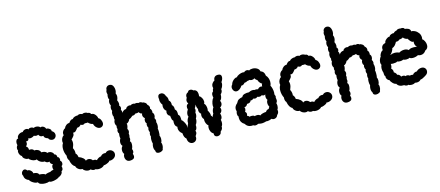

<svg xmlns="http://www.w3.org/2000/svg" viewBox="-51 -1273 4137 1807"><g transform="rotate(-15 2017.0 -369.5)"><path d="M411 -98Q411 -78 395 -71Q397 -56 383 -41Q369 -26 357 -26Q352 -17 327 -9Q302 -1 281 -1Q266 -1 258 -7Q244 0 218 0Q195 0 176.5 -7Q158 -14 154 -28Q134 -25 109.5 -40Q85 -55 78 -71Q60 -76 48.5 -90Q37 -104 36 -123Q30 -132 30 -141Q30 -155 39.5 -166Q49 -177 62 -177Q75 -177 87 -161Q105 -163 119.5 -149Q134 -135 134 -121Q137 -121 149.5 -119.5Q162 -118 172 -112Q182 -106 186 -95Q204 -95 221.5 -90.5Q239 -86 242 -80Q250 -85 265.5 -88.5Q281 -92 292 -92Q295 -96 307 -100Q319 -104 327 -105Q322 -112 322 -126Q322 -147 335 -156Q323 -160 316 -168.5Q309 -177 310 -188Q302 -186 298 -186Q279 -186 267 -201Q247 -199 227.5 -210Q208 -221 199 -239Q192 -236 184 -236Q167 -236 148.5 -246.5Q130 -257 125 -267Q111 -263 92 -276Q73 -289 73 -305Q61 -311 54 -325.5Q47 -340 47 -352Q47 -361 51 -364Q46 -374 46 -384Q46 -402 58 -415Q55 -426 55 -435Q55 -452 62.5 -463.5Q70 -475 81 -473Q79 -489 88.5 -501Q98 -513 112.5 -518.5Q127 -524 138 -522Q144 -531 154 -536Q164 -541 174 -541Q191 -541 198 -531Q199 -536 205.5 -539Q212 -542 221 -542Q229 -542 237 -539Q245 -536 249 -532Q255 -538 270 -538Q282 -538 294 -533.5Q306 -529 310 -521Q316 -524 323 -524Q335 -524 345.5 -515.5Q356 -507 360 -494Q375 -496 391 -484Q407 -472 403 -460Q430 -445 430 -419Q430 -403 419 -391Q408 -379 391 -379Q376 -380 366 -387Q356 -394 354 -404Q341 -406 329.5 -414.5Q318 -423 317 -437Q298 -435 288.5 -441Q279 -447 272 -460Q265 -455 254 -455Q243 -455 230 -461Q223 -455 212.5 -451Q202 -447 192 -447Q181 -447 173 -452Q175 -440 167 -433Q159 -426 145 -428Q148 -421 148 -413Q148 -395 132 -383Q143 -378 148 -366.5Q153 -355 152 -344L160 -345Q190 -345 198 -326L206 -327Q222 -327 236.5 -319Q251 -311 258 -292Q274 -293 289 -288.5Q304 -284 310 -272Q318 -275 325 -275Q342 -275 355.5 -265Q369 -255 370 -242Q379 -242 386.5 -232Q394 -222 392 -209Q399 -210 405 -201.5Q411 -193 411 -182Q411 -176 408 -171Q422 -161 422 -144Q422 -135 418.5 -128Q415 -121 408 -118Q411 -108 411 -98Z M740 0Q720 0 712 -7Q705 -4 697 -4Q678 -4 665 -17Q653 -12 644 -12Q628 -12 612.5 -20.5Q597 -29 591 -41Q572 -39 553.5 -52.5Q535 -66 532 -84Q502 -97 491 -154Q485 -159 482 -169Q479 -179 479 -189Q479 -196 480 -199Q463 -233 463 -269Q463 -302 477 -323Q475 -333 475 -338Q475 -355 483 -370.5Q491 -386 503 -393Q501 -398 501 -407Q501 -423 511.5 -436.5Q522 -450 532 -453Q536 -467 551.5 -479.5Q567 -492 584 -491Q604 -521 624 -518Q633 -530 648.5 -535Q664 -540 677 -539Q687 -546 699 -546Q711 -546 723 -540Q731 -546 745 -546Q755 -546 764 -543Q773 -540 776 -536Q784 -538 793 -532.5Q802 -527 804 -519Q821 -519 833.5 -508.5Q846 -498 852.5 -484.5Q859 -471 858 -464Q875 -456 882 -438Q889 -422 889 -410Q889 -390 874 -379Q864 -372 853 -372Q835 -372 818.5 -387Q802 -402 797 -424Q784 -426 772 -433.5Q760 -441 753 -450Q750 -449 738 -449Q727 -449 723 -450Q714 -441 703 -441Q692 -441 682 -448Q669 -428 644 -428Q631 -410 621 -400.5Q611 -391 594 -393Q595 -390 595 -384Q595 -372 589 -363Q583 -354 575.5 -346.5Q568 -339 564 -335Q569 -320 569 -307Q569 -284 555 -252Q560 -245 563.5 -232.5Q567 -220 567 -208Q567 -201 566 -198Q573 -193 578.5 -181Q584 -169 584 -158Q609 -150 625.5 -135Q642 -120 642 -107Q653 -116 666 -116Q678 -116 689.5 -110Q701 -104 707 -94Q712 -95 719 -95Q734 -95 745 -85Q749 -93 765 -102Q781 -111 791 -110Q797 -120 807.5 -125Q818 -130 830 -130Q838 -130 841 -129Q854 -145 876 -145Q895 -145 909 -132Q923 -119 923 -100Q923 -78 904.5 -63.5Q886 -49 863 -49Q854 -49 850 -50Q858 -48 848.5 -41Q839 -34 822 -27.5Q805 -21 795 -22Q786 -11 771 -5.5Q756 0 740 0Z M1091 -33Q1091 -16 1078.5 -8Q1066 0 1045 0Q1023 0 1011.5 -14.5Q1000 -29 1000 -49Q1000 -66 1008 -76Q996 -88 996 -112Q996 -138 1012 -153Q999 -166 999 -187Q999 -208 1011 -227Q1008 -236 1008 -248Q1008 -263 1011 -273Q1002 -284 1002 -297Q1002 -309 1008 -318Q1004 -325 1004 -334Q1004 -342 1007 -349Q996 -363 996 -382Q996 -397 1004 -410Q1001 -418 1001 -426Q1001 -431 1003 -439Q996 -449 996 -468Q996 -486 1003 -496Q997 -508 997 -523Q997 -537 1004 -548Q996 -564 996 -578Q996 -595 1004 -608Q997 -616 997 -632Q997 -644 1001 -658Q997 -672 997 -681Q997 -693 1003 -700Q1002 -717 1013 -728Q1024 -739 1040 -739Q1048 -739 1060 -734Q1071 -728 1077.5 -712Q1084 -696 1084 -678Q1084 -660 1077 -646Q1084 -633 1084 -618Q1084 -601 1074 -579Q1083 -563 1083 -545Q1083 -534 1079 -527Q1090 -519 1090 -503Q1090 -494 1084 -483Q1090 -481 1091.5 -468Q1093 -455 1093 -453Q1098 -466 1111 -473.5Q1124 -481 1134 -479Q1138 -491 1149 -497.5Q1160 -504 1172 -504Q1177 -504 1185 -502Q1193 -510 1209 -510Q1220 -510 1227 -506Q1232 -509 1240 -509Q1250 -509 1260 -504Q1268 -507 1275 -507Q1288 -507 1297 -498Q1306 -500 1321 -490Q1336 -480 1337 -467Q1355 -452 1355 -435Q1355 -429 1352 -424Q1358 -420 1362 -411Q1366 -402 1366 -392Q1366 -385 1365 -381Q1377 -372 1377 -353Q1377 -339 1370 -327Q1379 -313 1379 -301Q1379 -294 1376 -286Q1381 -273 1381 -256Q1381 -236 1374 -223Q1377 -216 1377 -193Q1377 -164 1373 -155Q1380 -145 1380 -124Q1380 -100 1371 -89Q1377 -80 1377 -63Q1377 -43 1370 -29Q1371 -18 1357.5 -10Q1344 -2 1328 -2Q1314 -2 1305.5 -9Q1297 -16 1298 -29Q1287 -46 1287 -67Q1287 -85 1293 -101Q1288 -116 1288 -137Q1288 -159 1293 -169Q1289 -175 1289 -188Q1289 -203 1294 -211Q1287 -222 1287 -237Q1287 -248 1292 -253Q1283 -267 1283 -283Q1283 -294 1287 -299Q1276 -307 1276 -327Q1276 -343 1283 -350Q1265 -365 1265 -383Q1265 -393 1269 -401Q1262 -399 1253 -405.5Q1244 -412 1241 -420Q1231 -415 1216 -415Q1210 -415 1208 -416Q1204 -410 1192.5 -405.5Q1181 -401 1175 -403Q1167 -395 1155 -387Q1143 -379 1138 -380Q1136 -371 1125 -358.5Q1114 -346 1104 -346Q1106 -338 1106 -333Q1106 -320 1097 -295Q1105 -284 1105 -272Q1105 -261 1098 -249Q1100 -245 1100 -236Q1100 -227 1096 -215Q1098 -208 1098 -199Q1098 -189 1090 -176Q1101 -171 1101 -147Q1101 -135 1098 -122Q1095 -109 1090 -101Q1096 -91 1096 -78Q1096 -65 1086 -56Q1091 -41 1091 -33Z M2068 -481Q2068 -468 2061.5 -451.5Q2055 -435 2047 -428Q2048 -425 2048 -419Q2048 -409 2043 -399Q2038 -389 2030 -383Q2030 -339 2008 -324Q2015 -316 2015 -302Q2015 -290 2009 -279.5Q2003 -269 1992 -264Q1998 -255 1998 -245Q1998 -234 1992.5 -224Q1987 -214 1977 -208Q1983 -201 1983 -185Q1983 -160 1968 -150Q1972 -142 1972 -127Q1972 -100 1960 -88Q1964 -64 1939 -44Q1938 -28 1927 -18.5Q1916 -9 1901 -9Q1886 -9 1877 -18.5Q1868 -28 1870 -45Q1854 -53 1846 -70Q1838 -87 1838 -105Q1838 -121 1843 -131Q1830 -139 1822.5 -158Q1815 -177 1817 -199Q1802 -213 1802 -237Q1802 -247 1805 -254Q1797 -259 1791.5 -269Q1786 -279 1786 -291Q1786 -300 1788 -305Q1781 -312 1778.5 -328.5Q1776 -345 1775 -351Q1771 -331 1760 -318Q1763 -311 1763 -304Q1763 -291 1755 -278Q1757 -268 1757 -263Q1757 -241 1745 -222Q1746 -219 1746 -213Q1746 -200 1739.5 -184Q1733 -168 1728 -165Q1729 -162 1729 -154Q1729 -140 1724 -128Q1719 -116 1712 -115Q1715 -105 1715 -97Q1715 -83 1700 -63Q1704 -38 1691 -23.5Q1678 -9 1658 -9Q1640 -9 1626 -23Q1612 -37 1611 -64Q1589 -80 1587 -122Q1572 -132 1563.5 -147Q1555 -162 1555 -178Q1555 -183 1557 -193Q1534 -205 1534 -239Q1534 -252 1535 -258Q1527 -265 1524 -274Q1521 -283 1520 -293.5Q1519 -304 1518 -310Q1506 -315 1499.5 -325Q1493 -335 1493 -347Q1493 -357 1497 -365Q1473 -382 1473 -414Q1473 -420 1475 -432Q1468 -438 1462.5 -452.5Q1457 -467 1457 -479Q1457 -485 1458 -488Q1456 -500 1456 -504Q1456 -521 1465.5 -529.5Q1475 -538 1493 -536Q1519 -531 1528 -500Q1545 -481 1543 -453Q1554 -444 1557.5 -432Q1561 -420 1560 -404Q1571 -393 1574 -382Q1577 -371 1576 -357Q1588 -348 1591 -334Q1594 -320 1593 -301Q1605 -292 1607.5 -280Q1610 -268 1610 -257Q1610 -246 1610 -243Q1623 -236 1636.5 -208.5Q1650 -181 1648 -156Q1651 -177 1663 -199Q1661 -215 1667 -231Q1673 -247 1683 -258Q1678 -264 1678 -278Q1678 -290 1682.5 -302.5Q1687 -315 1694 -323Q1691 -334 1691 -343Q1691 -371 1713 -378Q1703 -392 1703 -405Q1703 -417 1713 -435Q1712 -438 1712 -445Q1712 -457 1718.5 -467Q1725 -477 1739 -482Q1739 -489 1745.5 -493.5Q1752 -498 1761 -498Q1780 -498 1790 -485Q1830 -483 1830 -433Q1830 -422 1829 -417Q1841 -413 1851.5 -395Q1862 -377 1862 -358Q1862 -346 1856 -337Q1865 -331 1870 -315.5Q1875 -300 1875 -285Q1875 -275 1872 -267Q1880 -254 1885.5 -239Q1891 -224 1889 -214Q1899 -204 1901 -195Q1902 -200 1907.5 -211.5Q1913 -223 1916 -226Q1914 -238 1919 -255Q1924 -272 1932 -282Q1930 -290 1930 -297Q1930 -316 1937.5 -339Q1945 -362 1955 -368Q1954 -373 1953 -380Q1952 -387 1952 -396Q1952 -417 1968 -428V-432Q1968 -445 1977 -457Q1974 -466 1974 -474Q1974 -491 1984 -504Q1994 -517 2007 -524Q2007 -543 2018 -555Q2029 -567 2051 -567Q2084 -567 2084 -539Q2084 -516 2066 -491Q2068 -485 2068 -481Z M2146 -413Q2146 -431 2158 -443Q2161 -458 2172 -471.5Q2183 -485 2196.5 -492.5Q2210 -500 2218 -498Q2225 -509 2246 -518.5Q2267 -528 2285 -528Q2289 -528 2297 -526Q2308 -538 2326 -538Q2340 -538 2346 -530Q2359 -539 2380 -539Q2405 -539 2424.5 -527Q2444 -515 2447 -495Q2465 -489 2474.5 -476.5Q2484 -464 2486 -442Q2499 -429 2505 -411.5Q2511 -394 2511 -376Q2511 -353 2503 -339Q2510 -329 2515 -309Q2520 -289 2520 -270Q2520 -262 2518 -250Q2525 -235 2525 -230Q2525 -227 2522 -216Q2523 -212 2524 -206.5Q2525 -201 2525 -193Q2525 -178 2514 -166Q2518 -155 2518 -139Q2518 -118 2508 -105Q2510 -101 2510 -92Q2510 -71 2493 -57Q2489 -43 2478 -35.5Q2467 -28 2454 -28Q2441 -28 2433 -36Q2407 -25 2391 -25Q2383 -25 2379 -26Q2353 -18 2335 -18Q2322 -18 2299 -23Q2285 -15 2272 -15Q2260 -15 2250 -22Q2245 -21 2235 -21Q2196 -21 2175 -56Q2137 -78 2137 -122Q2137 -133 2138 -139Q2129 -145 2129 -164Q2129 -177 2134 -187Q2130 -205 2130 -210Q2130 -239 2158 -262Q2169 -285 2183.5 -293Q2198 -301 2220 -305Q2226 -322 2248 -328Q2270 -334 2291 -332Q2297 -336 2308 -339.5Q2319 -343 2330 -343Q2342 -343 2351 -339Q2353 -341 2361 -341Q2367 -341 2373 -340Q2379 -339 2381 -337Q2395 -355 2414 -355Q2420 -355 2426 -352V-355Q2426 -372 2433 -379Q2423 -382 2411.5 -396.5Q2400 -411 2398 -423Q2382 -430 2376 -446Q2364 -437 2348 -437Q2337 -437 2327 -443Q2310 -438 2305 -439Q2291 -429 2274 -429Q2259 -409 2239 -411Q2230 -395 2214.5 -383Q2199 -371 2183 -371Q2165 -371 2154 -388Q2146 -401 2146 -413ZM2221 -142Q2221 -134 2217 -122Q2221 -122 2228.5 -117.5Q2236 -113 2237 -108Q2245 -111 2257 -111Q2279 -111 2286 -101Q2297 -105 2309 -105Q2328 -105 2339 -94Q2347 -102 2365.5 -107Q2384 -112 2399 -112Q2408 -130 2431 -133Q2433 -140 2442 -151Q2438 -157 2435 -167Q2432 -177 2432 -187Q2432 -208 2442 -218Q2431 -232 2431 -251Q2431 -264 2435 -273Q2427 -268 2417 -268Q2408 -268 2402 -275Q2393 -266 2377 -266Q2367 -266 2357 -271Q2346 -260 2330 -260Q2325 -260 2315 -264Q2300 -249 2288 -255Q2282 -241 2272.5 -236Q2263 -231 2246 -231Q2242 -220 2232.5 -213Q2223 -206 2213 -208Q2218 -201 2218 -192Q2218 -177 2209 -165Q2221 -153 2221 -142Z M2857 0Q2837 0 2829 -7Q2822 -4 2814 -4Q2795 -4 2782 -17Q2770 -12 2761 -12Q2745 -12 2729.5 -20.5Q2714 -29 2708 -41Q2689 -39 2670.5 -52.5Q2652 -66 2649 -84Q2619 -97 2608 -154Q2602 -159 2599 -169Q2596 -179 2596 -189Q2596 -196 2597 -199Q2580 -233 2580 -269Q2580 -302 2594 -323Q2592 -333 2592 -338Q2592 -355 2600 -370.5Q2608 -386 2620 -393Q2618 -398 2618 -407Q2618 -423 2628.5 -436.5Q2639 -450 2649 -453Q2653 -467 2668.5 -479.5Q2684 -492 2701 -491Q2721 -521 2741 -518Q2750 -530 2765.5 -535Q2781 -540 2794 -539Q2804 -546 2816 -546Q2828 -546 2840 -540Q2848 -546 2862 -546Q2872 -546 2881 -543Q2890 -540 2893 -536Q2901 -538 2910 -532.5Q2919 -527 2921 -519Q2938 -519 2950.5 -508.5Q2963 -498 2969.5 -484.5Q2976 -471 2975 -464Q2992 -456 2999 -438Q3006 -422 3006 -410Q3006 -390 2991 -379Q2981 -372 2970 -372Q2952 -372 2935.5 -387Q2919 -402 2914 -424Q2901 -426 2889 -433.5Q2877 -441 2870 -450Q2867 -449 2855 -449Q2844 -449 2840 -450Q2831 -441 2820 -441Q2809 -441 2799 -448Q2786 -428 2761 -428Q2748 -410 2738 -400.5Q2728 -391 2711 -393Q2712 -390 2712 -384Q2712 -372 2706 -363Q2700 -354 2692.5 -346.5Q2685 -339 2681 -335Q2686 -320 2686 -307Q2686 -284 2672 -252Q2677 -245 2680.5 -232.5Q2684 -220 2684 -208Q2684 -201 2683 -198Q2690 -193 2695.5 -181Q2701 -169 2701 -158Q2726 -150 2742.5 -135Q2759 -120 2759 -107Q2770 -116 2783 -116Q2795 -116 2806.5 -110Q2818 -104 2824 -94Q2829 -95 2836 -95Q2851 -95 2862 -85Q2866 -93 2882 -102Q2898 -111 2908 -110Q2914 -120 2924.5 -125Q2935 -130 2947 -130Q2955 -130 2958 -129Q2971 -145 2993 -145Q3012 -145 3026 -132Q3040 -119 3040 -100Q3040 -78 3021.5 -63.5Q3003 -49 2980 -49Q2971 -49 2967 -50Q2975 -48 2965.5 -41Q2956 -34 2939 -27.5Q2922 -21 2912 -22Q2903 -11 2888 -5.5Q2873 0 2857 0Z M3208 -33Q3208 -16 3195.5 -8Q3183 0 3162 0Q3140 0 3128.5 -14.5Q3117 -29 3117 -49Q3117 -66 3125 -76Q3113 -88 3113 -112Q3113 -138 3129 -153Q3116 -166 3116 -187Q3116 -208 3128 -227Q3125 -236 3125 -248Q3125 -263 3128 -273Q3119 -284 3119 -297Q3119 -309 3125 -318Q3121 -325 3121 -334Q3121 -342 3124 -349Q3113 -363 3113 -382Q3113 -397 3121 -410Q3118 -418 3118 -426Q3118 -431 3120 -439Q3113 -449 3113 -468Q3113 -486 3120 -496Q3114 -508 3114 -523Q3114 -537 3121 -548Q3113 -564 3113 -578Q3113 -595 3121 -608Q3114 -616 3114 -632Q3114 -644 3118 -658Q3114 -672 3114 -681Q3114 -693 3120 -700Q3119 -717 3130 -728Q3141 -739 3157 -739Q3165 -739 3177 -734Q3188 -728 3194.5 -712Q3201 -696 3201 -678Q3201 -660 3194 -646Q3201 -633 3201 -618Q3201 -601 3191 -579Q3200 -563 3200 -545Q3200 -534 3196 -527Q3207 -519 3207 -503Q3207 -494 3201 -483Q3207 -481 3208.5 -468Q3210 -455 3210 -453Q3215 -466 3228 -473.5Q3241 -481 3251 -479Q3255 -491 3266 -497.5Q3277 -504 3289 -504Q3294 -504 3302 -502Q3310 -510 3326 -510Q3337 -510 3344 -506Q3349 -509 3357 -509Q3367 -509 3377 -504Q3385 -507 3392 -507Q3405 -507 3414 -498Q3423 -500 3438 -490Q3453 -480 3454 -467Q3472 -452 3472 -435Q3472 -429 3469 -424Q3475 -420 3479 -411Q3483 -402 3483 -392Q3483 -385 3482 -381Q3494 -372 3494 -353Q3494 -339 3487 -327Q3496 -313 3496 -301Q3496 -294 3493 -286Q3498 -273 3498 -256Q3498 -236 3491 -223Q3494 -216 3494 -193Q3494 -164 3490 -155Q3497 -145 3497 -124Q3497 -100 3488 -89Q3494 -80 3494 -63Q3494 -43 3487 -29Q3488 -18 3474.5 -10Q3461 -2 3445 -2Q3431 -2 3422.5 -9Q3414 -16 3415 -29Q3404 -46 3404 -67Q3404 -85 3410 -101Q3405 -116 3405 -137Q3405 -159 3410 -169Q3406 -175 3406 -188Q3406 -203 3411 -211Q3404 -222 3404 -237Q3404 -248 3409 -253Q3400 -267 3400 -283Q3400 -294 3404 -299Q3393 -307 3393 -327Q3393 -343 3400 -350Q3382 -365 3382 -383Q3382 -393 3386 -401Q3379 -399 3370 -405.5Q3361 -412 3358 -420Q3348 -415 3333 -415Q3327 -415 3325 -416Q3321 -410 3309.5 -405.5Q3298 -401 3292 -403Q3284 -395 3272 -387Q3260 -379 3255 -380Q3253 -371 3242 -358.5Q3231 -346 3221 -346Q3223 -338 3223 -333Q3223 -320 3214 -295Q3222 -284 3222 -272Q3222 -261 3215 -249Q3217 -245 3217 -236Q3217 -227 3213 -215Q3215 -208 3215 -199Q3215 -189 3207 -176Q3218 -171 3218 -147Q3218 -135 3215 -122Q3212 -109 3207 -101Q3213 -91 3213 -78Q3213 -65 3203 -56Q3208 -41 3208 -33Z M4026 -328Q4026 -294 3996 -282Q3988 -268 3974.5 -260Q3961 -252 3945 -252Q3932 -252 3918 -258Q3910 -253 3896 -249Q3882 -245 3868 -245Q3844 -245 3835 -255Q3825 -247 3803 -247Q3787 -247 3774 -253Q3760 -246 3742 -246Q3725 -246 3714 -251Q3704 -242 3673 -242Q3656 -242 3650 -245Q3653 -216 3642 -202Q3661 -183 3657 -161Q3658 -160 3668 -153Q3678 -146 3682 -130Q3693 -130 3702.5 -121Q3712 -112 3714 -103Q3718 -107 3730 -107Q3739 -107 3746 -104Q3753 -101 3754 -97Q3761 -101 3770 -101Q3783 -101 3794 -92Q3804 -94 3809 -94Q3819 -94 3826 -91Q3829 -99 3842 -106.5Q3855 -114 3869 -113Q3877 -123 3891 -129Q3905 -135 3919 -135Q3946 -135 3958 -113Q3962 -105 3962 -94Q3962 -70 3940 -56Q3935 -53 3923 -45.5Q3911 -38 3901 -34Q3891 -30 3883 -30Q3868 -12 3842 -12Q3830 -12 3824 -14Q3812 -4 3789 -4Q3768 -4 3760 -12Q3753 -9 3746 -9Q3732 -9 3720 -19Q3669 -16 3651 -51Q3637 -51 3619.5 -68.5Q3602 -86 3600 -99Q3577 -108 3571 -132Q3570 -140 3571 -147Q3567 -148 3564.5 -155.5Q3562 -163 3562 -171Q3562 -177 3563 -179Q3555 -203 3555 -223Q3555 -243 3563 -259Q3557 -270 3557 -283Q3557 -299 3564 -315Q3571 -331 3577 -336Q3575 -341 3580 -353.5Q3585 -366 3593.5 -376.5Q3602 -387 3611 -389L3610 -400Q3610 -439 3652 -449Q3652 -466 3672 -482Q3692 -498 3707 -496Q3709 -507 3726.5 -513.5Q3744 -520 3753 -517Q3761 -530 3785 -535Q3794 -545 3811 -545Q3816 -545 3824 -543L3833 -544Q3845 -544 3853.5 -539.5Q3862 -535 3861 -529Q3883 -527 3898 -519Q3913 -511 3916 -490Q3929 -493 3949 -483.5Q3969 -474 3983.5 -454.5Q3998 -435 3998 -409Q3998 -403 3996 -391Q4007 -386 4016.5 -367Q4026 -348 4026 -328ZM3898 -340Q3920 -340 3932 -336Q3924 -340 3917.5 -353.5Q3911 -367 3911 -379Q3911 -387 3914 -391Q3900 -390 3890.5 -398.5Q3881 -407 3873.5 -418Q3866 -429 3862 -434Q3857 -431 3841.5 -439.5Q3826 -448 3825 -457Q3821 -452 3808 -448.5Q3795 -445 3788 -446Q3785 -441 3774 -436Q3763 -431 3751 -433Q3741 -414 3730 -402Q3719 -390 3702 -384Q3700 -370 3689.5 -353Q3679 -336 3668 -327L3672 -326Q3686 -336 3710 -336Q3724 -336 3736.5 -333Q3749 -330 3754 -326Q3778 -341 3807 -341Q3831 -341 3849 -326Q3859 -340 3898 -340Z"/></g></svg>

Font: Pangolin
Style: Regular
Weight: 400
Designer: Kevin Burke
Foundry: Google, Inc.
Version: Version 1.101